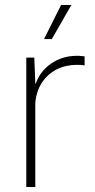

<svg xmlns="http://www.w3.org/2000/svg" viewBox="-20 -747 380 767"><path d="M85 -517H117L121 -413H123Q140 -463 185 -493.5Q230 -524 286 -524Q291 -524 296 -524Q307 -523 318 -522V-486Q300 -488 287 -488Q243 -488 207 -470Q171 -452 148 -417.5Q125 -383 121 -336V0H85ZM224 -727H265L187 -591H156Z"/></svg>

Font: Mona Sans VF XLt
Style: Regular
Weight: 200
Designer: Deni Anggara
Foundry: GitHub
Version: Version 2.000;Glyphs 3.2.3 (3260)